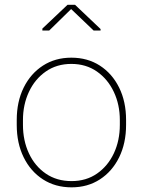

<svg xmlns="http://www.w3.org/2000/svg" viewBox="-20 -782 604 812"><path d="M282.7 10.3Q213.9 10.3 161.6 -23.4Q109.4 -57.1 80.1 -116.7Q50.8 -176.3 50.8 -253.9V-274.4Q50.8 -352.1 80.1 -411.4Q109.4 -470.7 161.4 -504.4Q213.4 -538.1 281.7 -538.1Q350.6 -538.1 402.6 -504.4Q454.6 -470.7 483.9 -411.4Q513.2 -352.1 513.2 -274.4V-253.9Q513.2 -176.3 483.9 -116.7Q454.6 -57.1 402.6 -23.4Q350.6 10.3 282.7 10.3ZM282.7 -16.1Q344.7 -16.1 390.6 -48.1Q436.5 -80.1 461.7 -134Q486.8 -188 486.8 -253.9V-274.4Q486.8 -339.4 461.4 -393.3Q436 -447.3 389.9 -479.5Q343.8 -511.7 281.7 -511.7Q219.7 -511.7 173.6 -479.5Q127.4 -447.3 102.3 -393.3Q77.1 -339.4 77.1 -274.4V-253.9Q77.1 -187.5 102.3 -133.5Q127.4 -79.6 173.6 -47.9Q219.7 -16.1 282.7 -16.1ZM159.2 -652.8V-661.1L265.6 -761.7H297.4L405.3 -659.2V-652.8H376L280.8 -743.7L188 -652.8Z"/></svg>

Font: Roboto Slab Thin
Style: Regular
Weight: 100
Designer: Google
Version: Version 2.000; ttfautohint (v1.8.1.43-b0c9)